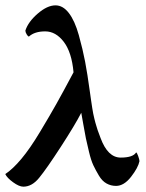

<svg xmlns="http://www.w3.org/2000/svg" viewBox="-20 -701 553 728"><path d="M89.8 -562.5Q85.9 -562.5 81.1 -570.8Q76.2 -579.1 76.2 -585Q86.9 -618.2 123 -649.4Q159.2 -680.7 190.4 -680.7Q218.8 -680.7 241.2 -651.4Q263.7 -622.1 278.8 -567.9Q293.9 -513.7 302.7 -467.3Q311.5 -420.9 320.3 -356.4Q323.2 -336.9 325.2 -321.8Q327.1 -306.6 329.6 -292.5Q332 -278.3 333.5 -270Q335 -261.7 337.9 -250.5Q340.8 -239.3 341.8 -235.4Q342.8 -231.4 346.2 -220.7Q349.6 -210 350.1 -208Q350.6 -206.1 355.5 -193.4Q360.4 -180.7 361.3 -177.7Q388.7 -103.5 437.5 -103.5Q484.4 -103.5 496.1 -123Q499 -123 503.9 -109.4Q508.8 -95.7 508.8 -89.8Q503.9 -65.4 477.1 -30.8Q450.2 3.9 419.9 3.9Q400.4 3.9 383.8 -5.4Q367.2 -14.6 355 -35.2Q342.8 -55.7 334 -74.2Q325.2 -92.8 317.4 -125.5Q309.6 -158.2 305.7 -176.3Q301.8 -194.3 295.9 -229.5Q290 -264.6 288.1 -273.4Q264.6 -227.5 210.4 -144Q156.2 -60.5 128.9 -27.3Q101.6 6.8 68.4 6.8Q52.7 6.8 29.8 -9.8Q6.8 -26.4 0 -41Q28.3 -59.6 61 -98.6Q93.8 -137.7 131.3 -200.2Q168.9 -262.7 193.8 -307.1Q218.8 -351.6 258.8 -426.8Q252 -502.9 221.7 -542.5Q191.4 -582 151.4 -582Q111.3 -582 89.8 -562.5Z"/></svg>

Font: Crimson
Style: Bold
Weight: 700
Version: Version 0.8 ; ttfautohint (v1.00) -l 8 -r 50 -G 200 -x 14 -D